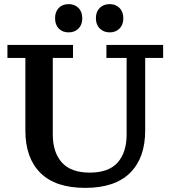

<svg xmlns="http://www.w3.org/2000/svg" viewBox="-20 -900 827 931"><path d="M393 11Q249 11 176 -61.5Q103 -134 103 -267V-619H16V-682H334V-619H236V-248Q236 -161 280 -112Q324 -63 415 -63Q507 -63 550.5 -112Q594 -161 594 -248V-619H496V-682H771V-619H684V-267Q684 -134 610.5 -61.5Q537 11 393 11ZM512 -743Q483 -743 464 -761.5Q445 -780 445 -812Q445 -843 463.5 -861.5Q482 -880 512 -880Q541 -880 559.5 -861.5Q578 -843 578 -811Q578 -780 559.5 -761.5Q541 -743 512 -743ZM313 -743Q283 -743 265 -761.5Q247 -780 247 -812Q247 -843 265 -861.5Q283 -880 313 -880Q342 -880 360.5 -861.5Q379 -843 379 -811Q379 -780 360.5 -761.5Q342 -743 313 -743Z"/></svg>

Font: Montagu Slab 120pt Medium
Style: Regular
Weight: 500
Designer: Florian Karsten
Foundry: Florian Karsten
Version: Version 1.000